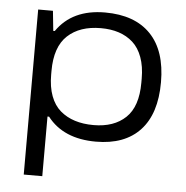

<svg xmlns="http://www.w3.org/2000/svg" viewBox="-52 -588 789 816"><g transform="rotate(5 343.0 -180.0)"><path d="M79.1 178.2V-525.9H142.1L150.9 -440.9H157.2Q224.1 -538.1 363.8 -538.1Q490.7 -538.1 558.3 -468Q626 -397.9 626 -263.2Q626 -128.4 560.3 -58.1Q494.6 12.2 372.1 12.2Q233.4 12.2 165 -76.2H158.2V178.2ZM356 -57.1Q442.9 -57.1 492.9 -104.7Q543 -152.3 543 -253.9V-272Q543 -323.7 528.8 -362.5Q514.6 -401.4 488.8 -424.6Q462.9 -447.8 428.7 -459Q394.5 -470.2 352.1 -470.2Q262.2 -470.2 210.2 -421.9Q158.2 -373.5 158.2 -271V-254.9Q158.2 -202.6 172.6 -164.1Q187 -125.5 213.9 -102.5Q240.7 -79.6 276.1 -68.4Q311.5 -57.1 356 -57.1Z"/></g></svg>

Font: Archivo Expanded Light
Style: Regular
Weight: 300
Width: 7
Designer: Hector Gatti
Foundry: Omnibus-Type
Version: Version 2.001